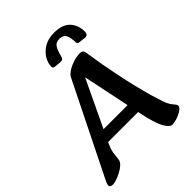

<svg xmlns="http://www.w3.org/2000/svg" viewBox="-267 -1024 1168 1168"><g transform="rotate(-45 317.5 -439.5)"><path d="M12 14Q-15 14 -15 -3Q-15 -11 -7 -29L290 -628Q297 -643 319 -658Q341 -673 372 -683.5Q403 -694 436 -694Q444 -694 451.5 -689Q459 -684 462 -665Q479 -550 503 -434Q527 -318 558 -207Q572 -160 582 -131Q592 -102 602 -87Q613 -72 621.5 -62.5Q630 -53 630 -44Q630 -34 618.5 -24Q607 -14 590 -6Q573 2 555 7Q537 12 524 12Q502 12 479 -27.5Q456 -67 434 -170L347 -587L366 -599L171 -189Q158 -161 152.5 -142Q147 -123 146 -107.5Q145 -92 142 -72Q140 -53 123 -37.5Q106 -22 83.5 -10.5Q61 1 41 7.5Q21 14 12 14ZM138 -190V-265H510V-190ZM409 -893Q481 -893 514 -856.5Q547 -820 547 -767Q547 -751 540 -744Q533 -737 522 -738L477 -743Q468 -744 464.5 -748.5Q461 -753 461 -760Q461 -799 449.5 -821.5Q438 -844 406 -844Q375 -844 361.5 -822.5Q348 -801 340 -767Q336 -748 329 -743Q322 -738 308 -739L268 -743Q261 -744 256 -747Q251 -750 251 -759Q251 -786 268 -817Q285 -848 320.5 -870.5Q356 -893 409 -893Z"/></g></svg>

Font: Alkatra
Style: Regular
Weight: 400
Designer: Suman Bhandary
Version: Version 1.100;gftools[0.9.22]